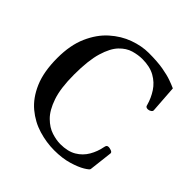

<svg xmlns="http://www.w3.org/2000/svg" viewBox="-190 -858 1021 1021"><g transform="rotate(45 321.0 -347.0)"><path d="M367.2 14.6Q308.6 14.6 249.3 -3.2Q189.9 -21 140.6 -62Q91.3 -103 61.5 -172.4Q31.7 -241.7 31.7 -344.7Q31.7 -441.4 62.3 -510.5Q92.8 -579.6 141.6 -623Q190.4 -666.5 247.3 -687Q304.2 -707.5 356.9 -707.5Q421.9 -707.5 465.1 -700Q508.3 -692.4 535.9 -682.4Q563.5 -672.4 580.6 -664.6L591.3 -511.7Q592.3 -503.4 583.5 -497.8Q574.7 -492.2 568.8 -492.2Q567.4 -492.2 566.2 -491.9Q564.9 -491.7 563.5 -491.7Q557.1 -491.7 552.2 -494.9Q547.4 -498 546.4 -505.9Q535.2 -546.9 512 -582.3Q488.8 -617.7 450.7 -639.2Q412.6 -660.6 356 -660.6Q324.7 -660.6 290 -650.6Q255.4 -640.6 225.3 -609.4Q195.3 -578.1 176.3 -514.9Q157.2 -451.7 157.2 -344.7Q157.2 -243.2 178.5 -181.2Q199.7 -119.1 232.7 -86.7Q265.6 -54.2 301.5 -43Q337.4 -31.7 366.7 -31.7Q422.4 -31.7 458.3 -53Q494.1 -74.2 514.6 -109.6Q535.2 -145 543 -187Q544.9 -196.8 549.1 -200Q553.2 -203.1 561 -203.1Q566.9 -203.1 578.9 -199Q590.8 -194.8 590.8 -186.5L575.2 -52.7Q574.7 -45.9 547.9 -29.5Q521 -13.2 474.4 0.7Q427.7 14.6 367.2 14.6Z"/></g></svg>

Font: Gelasio
Style: Regular
Weight: 400
Designer: Eben Sorkin
Foundry: Eben Sorkin
Version: Version 1.008